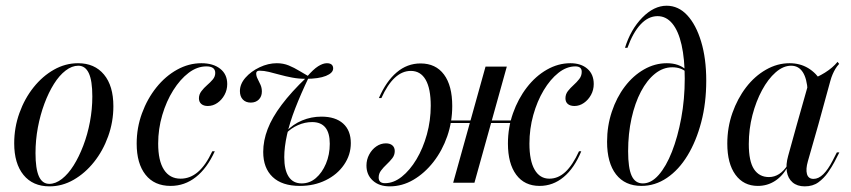

<svg xmlns="http://www.w3.org/2000/svg" viewBox="-20 -651 3030 684"><path d="M156.5 12.9Q96.8 12.9 63.7 -27.8Q30.6 -68.5 30.6 -140.3Q30.6 -196.8 49.2 -248.4Q67.7 -300 99.6 -339.9Q131.5 -379.8 172.2 -402.8Q212.9 -425.8 258.1 -425.8Q316.9 -425.8 350.4 -385.5Q383.9 -345.2 383.9 -272.6Q383.9 -216.9 365.3 -165.3Q346.8 -113.7 314.9 -73.8Q283.1 -33.9 242.3 -10.5Q201.6 12.9 156.5 12.9ZM155.6 4Q178.2 4 200.8 -13.7Q223.4 -31.5 242.3 -61.7Q261.3 -91.9 276.6 -131.9Q291.9 -171.8 300.4 -216.9Q308.9 -262.1 308.9 -307.3Q308.9 -363.7 296.4 -390.3Q283.9 -416.9 258.9 -416.9Q236.3 -416.9 213.7 -399.6Q191.1 -382.3 172.2 -352Q153.2 -321.8 138.3 -281.9Q123.4 -241.9 114.9 -196.8Q106.5 -151.6 106.5 -105.6Q106.5 -50 118.5 -23Q130.6 4 155.6 4Z M587.9 11.3Q529.8 11.3 498.4 -28.6Q466.9 -68.5 466.9 -139.5Q466.9 -196 485.9 -247.6Q504.8 -299.2 537.1 -339.5Q569.4 -379.8 610.9 -402.8Q652.4 -425.8 697.6 -425.8Q739.5 -425.8 764.5 -406Q789.5 -386.3 789.5 -351.6Q789.5 -330.6 779.8 -312.9Q770.2 -295.2 754.4 -284.3Q738.7 -273.4 720.2 -273.4Q705.6 -273.4 697.2 -280.6Q688.7 -287.9 688.7 -300.8Q688.7 -314.5 697.6 -326.2Q706.5 -337.9 717.7 -347.6Q729 -357.3 737.9 -367.7Q746.8 -378.2 746.8 -391.1Q746.8 -414.5 715.3 -414.5Q682.3 -414.5 652 -391.5Q621.8 -368.5 597.2 -329.4Q572.6 -290.3 558.1 -241.1Q543.5 -191.9 543.5 -139.5Q543.5 -78.2 564.1 -46.4Q584.7 -14.5 623.4 -14.5Q657.3 -14.5 685.1 -38.3Q712.9 -62.1 736.3 -112.1H745.2Q717.7 -51.6 677.8 -20.2Q637.9 11.3 587.9 11.3Z M1048.4 11.3Q984.7 11.3 951.2 -20.6Q917.7 -52.4 917.7 -109.7Q917.7 -150 933.5 -191.1Q949.2 -232.3 983.5 -277.8Q1017.7 -323.4 1071.8 -375H1079.8Q1051.6 -316.1 1031.9 -265.3Q1012.1 -214.5 1002.4 -170.6Q992.7 -126.6 992.7 -91.1Q992.7 -45.2 1008.5 -21.4Q1024.2 2.4 1054.8 2.4Q1083.1 2.4 1105.2 -16.5Q1127.4 -35.5 1141.1 -67.7Q1154.8 -100 1154.8 -138.7Q1154.8 -216.1 1091.9 -216.1Q1066.1 -216.1 1041.5 -205.2Q1016.9 -194.4 999.2 -175.8L1000 -183.1Q1023.4 -208.1 1056 -221.8Q1088.7 -235.5 1125 -235.5Q1175 -235.5 1202.4 -210.9Q1229.8 -186.3 1229.8 -141.1Q1229.8 -99.2 1205.6 -64.1Q1181.5 -29 1140.3 -8.9Q1099.2 11.3 1048.4 11.3ZM873.4 -285.5Q855.6 -285.5 845.2 -296.4Q834.7 -307.3 834.7 -326.6Q834.7 -351.6 854.4 -374.2Q874.2 -396.8 904.8 -411.3Q935.5 -425.8 966.1 -425.8Q989.5 -425.8 1008.9 -417.7Q1028.2 -409.7 1046 -398.8Q1063.7 -387.9 1079.8 -379L1073.4 -377.4Q1096 -404 1113.3 -414.9Q1130.6 -425.8 1144.4 -425.8Q1155.6 -425.8 1161.3 -421Q1166.9 -416.1 1166.9 -407.3Q1166.9 -391.1 1141.1 -380.6Q1115.3 -370.2 1069.4 -370.2Q1044.4 -370.2 1021 -374.6Q997.6 -379 977 -384.7Q956.5 -390.3 938.3 -394.8Q920.2 -399.2 904.8 -399.2Q892.7 -399.2 892.7 -389.5Q892.7 -379.8 898 -369.8Q903.2 -359.7 908.1 -348.8Q912.9 -337.9 912.9 -325Q912.9 -307.3 902 -296.4Q891.1 -285.5 873.4 -285.5Z M1478.2 -425Q1532.3 -425 1561.7 -385.5Q1591.1 -346 1591.1 -273.4Q1591.1 -216.9 1573.4 -165.7Q1555.6 -114.5 1524.2 -74.2Q1492.7 -33.9 1452.8 -10.5Q1412.9 12.9 1368.5 12.9Q1330.6 12.9 1308.1 -7.7Q1285.5 -28.2 1285.5 -61.3Q1285.5 -82.3 1295.2 -100.4Q1304.8 -118.5 1320.6 -129.4Q1336.3 -140.3 1354.8 -140.3Q1369.4 -140.3 1377.8 -133.1Q1386.3 -125.8 1386.3 -112.9Q1386.3 -98.4 1377.4 -87.1Q1368.5 -75.8 1357.3 -65.3Q1346 -54.8 1337.5 -43.5Q1329 -32.3 1329 -18.5Q1329 1.6 1351.6 1.6Q1382.3 1.6 1411.3 -21.4Q1440.3 -44.4 1463.7 -83.5Q1487.1 -122.6 1500.8 -172.2Q1514.5 -221.8 1514.5 -274.2Q1514.5 -335.5 1496.4 -366.9Q1478.2 -398.4 1443.5 -398.4Q1412.9 -398.4 1386.7 -374.2Q1360.5 -350 1338.7 -301.6H1329.8Q1355.6 -361.3 1393.1 -393.1Q1430.6 -425 1478.2 -425ZM1902.4 11.3Q1848.4 11.3 1819 -28.6Q1789.5 -68.5 1789.5 -139.5Q1789.5 -196.8 1807.7 -248Q1825.8 -299.2 1856.9 -339.5Q1887.9 -379.8 1928.2 -402.8Q1968.5 -425.8 2012.1 -425.8Q2050 -425.8 2072.6 -406Q2095.2 -386.3 2095.2 -351.6Q2095.2 -330.6 2085.5 -312.9Q2075.8 -295.2 2060.1 -284.3Q2044.4 -273.4 2026.6 -273.4Q2011.3 -273.4 2002.8 -280.6Q1994.4 -287.9 1994.4 -300.8Q1994.4 -315.3 2003.2 -326.6Q2012.1 -337.9 2023.4 -348Q2034.7 -358.1 2043.5 -369.4Q2052.4 -380.6 2052.4 -395.2Q2052.4 -414.5 2029.8 -414.5Q1998.4 -414.5 1969.4 -391.5Q1940.3 -368.5 1916.9 -329.4Q1893.5 -290.3 1879.8 -241.1Q1866.1 -191.9 1866.1 -139.5Q1866.1 -78.2 1884.7 -46.4Q1903.2 -14.5 1937.1 -14.5Q1968.5 -14.5 1994.4 -38.7Q2020.2 -62.9 2042.7 -112.1H2050.8Q2025.8 -51.6 1987.9 -20.2Q1950 11.3 1902.4 11.3ZM1594.4 0 1709.7 -413.7H1785.5L1670.2 0ZM1550 -212.9 1552.4 -221.8H1837.9L1835.5 -212.9Z M2265.3 11.3Q2206.5 11.3 2174.6 -29.8Q2142.7 -71 2142.7 -146Q2142.7 -202.4 2159.7 -253.2Q2176.6 -304 2206 -342.7Q2235.5 -381.5 2274.2 -403.6Q2312.9 -425.8 2355.6 -425.8Q2398.4 -425.8 2424.2 -402.4V-394.4Q2416.1 -402.4 2403.2 -406.9Q2390.3 -411.3 2375 -411.3Q2341.9 -411.3 2313.3 -388.3Q2284.7 -365.3 2263.3 -324.6Q2241.9 -283.9 2229.8 -229.4Q2217.7 -175 2217.7 -112.1Q2217.7 -52.4 2230.2 -25Q2242.7 2.4 2270.2 2.4Q2300 2.4 2326.6 -27.8Q2353.2 -58.1 2373.8 -110.5Q2394.4 -162.9 2406.9 -230.2Q2419.4 -297.6 2419.4 -371Q2419.4 -441.1 2408.1 -491.1Q2396.8 -541.1 2375 -567.3Q2353.2 -593.5 2322.6 -593.5Q2289.5 -593.5 2262.1 -564.1Q2234.7 -534.7 2215.3 -480.6H2206.5Q2226.6 -546 2268.1 -588.3Q2309.7 -630.6 2354.8 -630.6Q2396.8 -630.6 2428.2 -596.8Q2459.7 -562.9 2477.8 -502.8Q2496 -442.7 2496 -363.7Q2496 -283.9 2478.2 -216.1Q2460.5 -148.4 2429.4 -97.2Q2398.4 -46 2356 -17.3Q2313.7 11.3 2265.3 11.3Z M2679.8 11.3Q2629 11.3 2600 -28.6Q2571 -68.5 2571 -139.5Q2571 -196.8 2589.1 -248.4Q2607.3 -300 2637.9 -339.9Q2668.5 -379.8 2708.9 -402.8Q2749.2 -425.8 2792.7 -425.8Q2829.8 -425.8 2858.9 -408.5Q2887.9 -391.1 2908.9 -357.3L2857.3 -326.6Q2854.8 -371 2839.9 -394Q2825 -416.9 2798.4 -416.9Q2770.2 -416.9 2743.1 -393.1Q2716.1 -369.4 2694.8 -329.8Q2673.4 -290.3 2660.5 -240.7Q2647.6 -191.1 2647.6 -137.9Q2647.6 -76.6 2666.1 -48.4Q2684.7 -20.2 2719.4 -20.2Q2738.7 -20.2 2755.6 -31Q2772.6 -41.9 2786.3 -63.7V-57.3Q2768.5 -24.2 2741.1 -6.5Q2713.7 11.3 2679.8 11.3ZM2818.5 -206.5 2863.7 -366.1Q2891.1 -375 2919 -392.3Q2946.8 -409.7 2963.7 -430.6L2969.4 -423.4Q2961.3 -414.5 2956 -405.6Q2950.8 -396.8 2946.4 -386.7Q2941.9 -376.6 2937.9 -362.1L2895.2 -206.5ZM2858.1 -76.6Q2850 -48.4 2854.8 -31Q2859.7 -13.7 2878.2 -13.7Q2896 -13.7 2912.9 -30.2Q2929.8 -46.8 2946 -78.2L2961.3 -108.1H2970.2L2952.4 -73.4Q2943.5 -56.5 2929.4 -36.3Q2915.3 -16.1 2895.6 -1.6Q2875.8 12.9 2846.8 12.9Q2820.2 12.9 2803.6 -1.2Q2787.1 -15.3 2783.1 -39.9Q2779 -64.5 2787.9 -96L2818.5 -206.5H2895.2Z"/></svg>

Font: Playfair 144pt SemiCondensed
Style: Italic
Weight: 400
Width: 4
Italic angle: -15.6°
Designer: Claus Eggers Sørensen
Foundry: Claus Eggers Sørensen
Version: Version 2.203